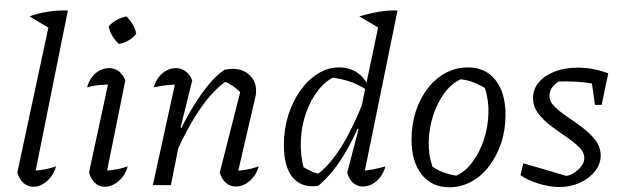

<svg xmlns="http://www.w3.org/2000/svg" viewBox="-20 -780 2624 809"><path d="M192 -659 104 -711Q140 -724 181 -730.5Q222 -737 266 -736ZM123 -25 107 -60Q137 -61 164 -65.5Q191 -70 216 -79Q209 -53 194 -34Q179 -15 160 -4Q141 7 120 7Q97 7 79 -9Q61 -25 53 -53L195 -716L266 -736Z M424 -25 409 -60Q439 -61 466 -65.5Q493 -70 518 -79Q511 -53 496 -34Q481 -15 461.5 -4Q442 7 422 7Q398 7 380.5 -9Q363 -25 355 -53L443 -461L456 -424Q421 -424 396.5 -421.5Q372 -419 347 -412Q354 -438 368 -456Q382 -474 401 -483.5Q420 -493 440 -493Q462 -493 480 -480Q498 -467 508 -441ZM513 -711Q528 -696 539.5 -676.5Q551 -657 554 -637Q541 -621 521.5 -609.5Q502 -598 481 -595Q465 -609 453.5 -628.5Q442 -648 438 -669Q452 -685 472 -696Q492 -707 513 -711Z M906 -53 996 -407 999 -385Q977 -407 960 -418.5Q943 -430 919 -440L940 -442Q882 -406 824 -322Q766 -238 715 -119L704 -151Q729 -212 756.5 -264.5Q784 -317 812.5 -360Q841 -403 869 -435Q897 -467 926 -486Q936 -488 944 -489Q952 -490 959 -490Q1004 -490 1031.5 -464Q1059 -438 1059 -398Q1059 -391 1058.5 -384.5Q1058 -378 1056 -371L984 -61Q1010 -63 1030 -67.5Q1050 -72 1070 -79Q1063 -53 1048 -34Q1033 -15 1013.5 -4.5Q994 6 973 6Q950 6 932 -9.5Q914 -25 906 -53ZM624 0 725 -461 737 -424Q710 -424 685.5 -421.5Q661 -419 628 -412Q635 -437 649 -455Q663 -473 682 -483Q701 -493 721 -493Q743 -493 761.5 -480Q780 -467 790 -441L741 -243L748 -240L700 0Z M1510 -25 1496 -60Q1524 -61 1550.5 -66Q1577 -71 1604 -79Q1597 -53 1582.5 -34Q1568 -15 1548.5 -4.5Q1529 6 1509 6Q1486 6 1468 -9.5Q1450 -25 1443 -53L1491 -236L1484 -239L1584 -716L1655 -736ZM1321 3Q1252 13 1214 -31.5Q1176 -76 1176 -169Q1176 -235 1194.5 -294Q1213 -353 1245.5 -398.5Q1278 -444 1320 -470Q1362 -496 1409 -496Q1450 -496 1482 -476Q1514 -456 1531 -419L1530 -397Q1466 -445 1364 -455L1398 -460Q1355 -443 1322 -401.5Q1289 -360 1269.5 -304Q1250 -248 1247.5 -185.5Q1245 -123 1262 -64L1241 -86Q1264 -72 1286 -61Q1308 -50 1334 -45L1311 -41Q1366 -79 1416.5 -159Q1467 -239 1515 -362L1532 -348Q1485 -221 1434 -135Q1383 -49 1321 3ZM1582 -659 1494 -711Q1538 -724 1576.5 -730.5Q1615 -737 1655 -736ZM1619 -760H1620V-759Z M1873 9Q1799 9 1756.5 -45Q1714 -99 1714 -192Q1714 -256 1732 -311Q1750 -366 1782.5 -408Q1815 -450 1858.5 -473Q1902 -496 1952 -496Q2025 -496 2067.5 -443Q2110 -390 2110 -296Q2110 -232 2091.5 -177Q2073 -122 2041 -80Q2009 -38 1966 -14.5Q1923 9 1873 9ZM1903 -40Q1941 -57 1971 -97.5Q2001 -138 2018.5 -190.5Q2036 -243 2038 -300.5Q2040 -358 2023 -409Q1999 -424 1973.5 -433.5Q1948 -443 1921 -446Q1882 -428 1852 -387Q1822 -346 1805 -293Q1788 -240 1786.5 -183.5Q1785 -127 1802 -78Q1823 -63 1849 -53.5Q1875 -44 1903 -40Z M2173 -42 2185 -92 2383 -34 2354 -36Q2378 -39 2397.5 -51Q2417 -63 2429.5 -79.5Q2442 -96 2442 -113Q2442 -138 2420.5 -159.5Q2399 -181 2366.5 -203Q2334 -225 2302 -249Q2270 -273 2248 -302Q2226 -331 2226 -367Q2226 -405 2251 -434Q2276 -463 2318.5 -479Q2361 -495 2414 -495Q2446 -495 2479 -489Q2512 -483 2543 -471L2521 -419Q2483 -428 2444.5 -432.5Q2406 -437 2366 -437Q2348 -437 2330.5 -436.5Q2313 -436 2296 -433L2341 -440Q2321 -431 2308 -413.5Q2295 -396 2295 -377Q2295 -352 2317 -330.5Q2339 -309 2371 -287.5Q2403 -266 2435 -242Q2467 -218 2489 -189Q2511 -160 2511 -124Q2511 -89 2487 -58.5Q2463 -28 2423.5 -10Q2384 8 2336 8Q2297 8 2250.5 -6Q2204 -20 2173 -42ZM2487 -338 2468 -471H2543L2515 -338Z"/></svg>

Font: Piazzolla Thin
Style: Italic
Weight: 400
Italic angle: -11.3°
Version: Version 2.005